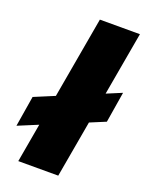

<svg xmlns="http://www.w3.org/2000/svg" viewBox="-178 -861 728 937"><g transform="rotate(20 186.0 -392.5)"><path d="M-31 -159 377 -328.5 403 -488 -5 -318ZM36.5 0H244L382.5 -785H174.5Z"/></g></svg>

Font: Anybody ExtraExpanded
Style: Bold Italic
Weight: 700
Width: 8
Italic angle: -10°
Version: Version 1.113;gftools[0.9.25]